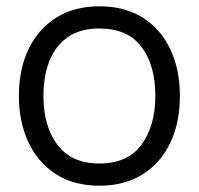

<svg xmlns="http://www.w3.org/2000/svg" viewBox="-20 -575 632 610"><path d="M295.5 15Q215 15 158 -21.5Q101 -58 70.5 -122.5Q40 -187 40 -270.5Q40 -355.5 71 -419.5Q102 -483.5 159.2 -519.2Q216.5 -555 295.5 -555Q376.5 -555 433.8 -518.8Q491 -482.5 521.2 -418.2Q551.5 -354 551.5 -270.5Q551.5 -185.5 521 -121.2Q490.5 -57 433 -21Q375.5 15 295.5 15ZM295.5 -55.5Q385.5 -55.5 429.5 -115.2Q473.5 -175 473.5 -270.5Q473.5 -368.5 429.2 -426.5Q385 -484.5 295.5 -484.5Q235 -484.5 195.8 -457.2Q156.5 -430 137.2 -381.8Q118 -333.5 118 -270.5Q118 -173 163 -114.2Q208 -55.5 295.5 -55.5Z"/></svg>

Font: Cns Manrope
Style: Regular
Weight: 400
Designer: Mikhail Sharanda
Foundry: Mikhail Sharanda
Version: Version 4.504